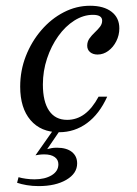

<svg xmlns="http://www.w3.org/2000/svg" viewBox="-20 -446 475 664"><path d="M184.4 11.3Q121.3 11.3 85.5 -30.6Q49.8 -72.4 49.8 -146.3Q49.8 -201.9 69.4 -252.2Q89.1 -302.4 123.1 -341.8Q157 -381.2 200.5 -403.6Q244 -426.1 291.6 -426.1Q338.9 -426.1 365.8 -405.3Q392.7 -384.6 392.7 -348Q392.7 -324.3 382.2 -303.5Q371.8 -282.7 354.6 -270.1Q337.5 -257.4 317.5 -257.4Q301.6 -257.4 291.6 -265.7Q281.6 -274 281.6 -288.1Q281.6 -302.1 289.5 -313.2Q297.4 -324.2 307.8 -333.9Q318.3 -343.7 325.8 -353.4Q333.3 -363.1 333.3 -374.6Q333.3 -394.7 301.3 -394.7Q268.5 -394.7 237.2 -375Q206 -355.3 181.6 -321.2Q157.1 -287 142.7 -243.7Q128.3 -200.3 128.3 -153.8Q128.3 -94.4 149.9 -62.9Q171.4 -31.5 212.1 -31.5Q245.3 -31.5 272.2 -51.3Q299.2 -71.2 321 -111.8H350.8Q323.7 -51.7 280.9 -20.2Q238 11.3 184.4 11.3ZM113.5 197.6Q92 197.6 72.6 194.3Q53.2 191 39.1 186.1L44.1 166.8Q54.9 170.1 69.6 172.1Q84.2 174.2 99.6 174.2Q135.2 174.2 158.5 160.2Q181.9 146.1 181.9 122.2Q181.9 106.2 169.1 97.1Q156.2 87.9 133 87.9Q123.5 87.9 114.8 89.1Q106.1 90.2 102.7 91.1L165.6 1.6H189.8L143.2 69.7Q149.9 68 157.6 66.4Q165.4 64.8 176.7 64.8Q210.1 64.8 228.5 79.4Q246.8 94 246.8 119.1Q246.8 153.9 209.6 175.7Q172.4 197.6 113.5 197.6Z"/></svg>

Font: Playfair 5pt SemiExpanded Light 12pt
Style: Italic
Weight: 300
Italic angle: -15.6°
Version: Version 2.000;gftools[0.9.28]